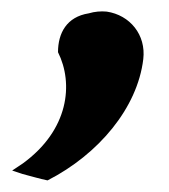

<svg xmlns="http://www.w3.org/2000/svg" viewBox="-20 -173 292 331"><path d="M227 -71C232 -113 204 -147 164 -153C154 -154 143 -153 133 -150C95 -144 80 -116 80 -83C107 -29 99 51 19 109L1 121L19 127C35 131 47 135 62 138C150 93 217 13 227 -71Z"/></svg>

Font: Bluebird
Style: SfBdExtObl
Weight: 700
Designer: Jasper
Foundry: Cannot Into Space Fonts
Version: Version 0.98